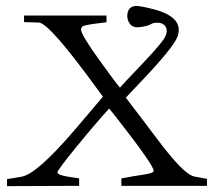

<svg xmlns="http://www.w3.org/2000/svg" viewBox="-20 -634 730 655"><path d="M503.9 -602.5Q608.4 -575.2 585.9 -509.8Q579.1 -490.7 545.7 -450Q512.2 -409.2 460.9 -355.5L409.2 -300.8L481.4 -206.1L499 -182.6Q576.7 -77.6 614.3 -47.9Q631.3 -34.2 643.1 -31.7L686 -23.9V0H394V-25.4L437.5 -33.2Q439.9 -33.7 471.9 -38.6Q503.9 -43.5 504.4 -50.8Q504.4 -70.3 379.4 -230L352.5 -263.7Q312.5 -220.7 244.4 -137.5Q176.3 -54.2 175.8 -45.9Q175.8 -37.1 212.4 -31.2L250 -25.4V0L3.9 1V-22.9L53.2 -31.2Q105 -39.1 234.9 -190.9L284.7 -249.5L331.1 -304.2L312 -330.1Q148.9 -554.7 112.8 -557.1L62 -558.6V-581.1H343.3V-558.1L304.7 -553.2Q264.6 -547.9 260.5 -543Q256.3 -538.1 256.3 -534.2Q256.3 -516.1 316.4 -432.6Q376.5 -349.1 389.2 -335Q399.4 -347.2 457.3 -407.7Q515.1 -468.3 535.2 -495.6Q555.2 -522.9 545.9 -541.5Q538.1 -555.2 521.2 -556.4Q504.4 -557.6 494.6 -551.5Q484.9 -545.4 459.7 -541.7Q434.6 -538.1 424.3 -551.3Q414.1 -564.5 414.1 -579.6Q415 -613.3 445.8 -613.8Q459.5 -613.8 503.9 -602.5Z"/></svg>

Font: Lancelot
Style: Regular
Weight: 400
Designer: Marion Kadi
Foundry: Marion Kadi, Anton Koovit
Version: 1.004